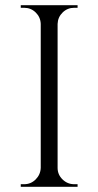

<svg xmlns="http://www.w3.org/2000/svg" viewBox="-20 -720 378 740"><path d="M73 -10Q99 -10 117.5 -28.5Q136 -47 137 -73V-628Q136 -654 117.5 -672Q99 -690 73 -690H60V-700H279V-690H266Q240 -690 221.5 -672Q203 -654 202 -628V-73Q202 -47 221 -28.5Q240 -10 266 -10H279V0H60V-10Z"/></svg>

Font: Cinzel Decorative
Style: Regular
Weight: 400
Designer: Natanael Gama
Version: Version 1.002;PS 001.002;hotconv 1.0.56;makeotf.lib2.0.21325